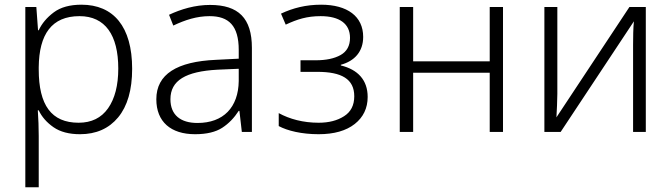

<svg xmlns="http://www.w3.org/2000/svg" viewBox="-20 -562 2860 818"><path d="M327.1 -542C277.8 -542 238.3 -531.2 209 -509.3C179.7 -487.3 158.2 -461.9 145 -433.1H142.1L134.8 -532.2H87.9V235.8H145V17.1C145 -16.1 143.6 -58.6 141.1 -91.8H145C158.2 -64 179.2 -40 208 -20C236.8 0 274.4 9.8 320.8 9.8C389.6 9.8 443.8 -14.2 483.4 -62C522.9 -109.9 543 -178.7 543 -269C543 -448.7 463.4 -542 327.1 -542ZM318.8 -493.2C428.2 -493.2 483.9 -412.6 483.9 -270C483.9 -198.2 469.2 -141.6 440.4 -100.6C411.6 -59.6 369.6 -39.1 314.9 -39.1C199.2 -39.1 145 -113.8 145 -266.1V-275.9C146.5 -416 200.2 -493.2 318.8 -493.2Z M875 -541C811 -541 751 -522.9 700.2 -499L718.3 -453.1C769 -477.1 818.4 -493.2 873 -493.2C954.6 -493.2 997.1 -452.6 997.1 -349.1V-312L899.9 -307.1C734.4 -299.8 646 -246.1 646 -139.2C646 -43 708 9.8 811 9.8C860.4 9.8 898.9 0.5 926.8 -17.6C954.6 -35.6 978 -60.1 997.1 -89.8H1000L1010.3 0H1053.2V-357.9C1053.2 -484.9 995.6 -541 875 -541ZM997.1 -269V-216.8C995.6 -105 932.1 -38.1 821.3 -38.1C749 -38.1 706.1 -72.3 706.1 -139.2C706.1 -219.2 771 -257.8 907.2 -265.1Z M1348.1 -542C1283.2 -542 1228 -527.8 1177.2 -503.9L1197.3 -457C1246.6 -480 1287.6 -493.2 1346.2 -493.2C1426.3 -493.2 1471.2 -460.9 1471.2 -400.9C1471.2 -367.2 1458 -342.8 1431.2 -327.6C1404.3 -312.5 1369.1 -305.2 1325.2 -305.2H1260.3V-255.9H1332C1435.1 -255.9 1489.3 -225.6 1489.3 -151.9C1489.3 -113.3 1474.6 -85 1445.8 -66.9C1417 -48.3 1380.9 -39.1 1337.4 -39.1C1271.5 -39.1 1213.9 -54.7 1167.5 -80.1V-24.9C1204.6 -4.9 1265.1 9.8 1337.4 9.8C1403.3 9.8 1454.6 -4.9 1491.2 -33.7C1527.8 -62.5 1546.4 -101.1 1546.4 -148.9C1546.4 -221.2 1504.4 -265.6 1432.1 -283.2V-286.1C1490.7 -301.8 1527.3 -342.3 1527.3 -404.8C1527.3 -492.2 1460 -542 1348.1 -542Z M1683.1 -532.2V0H1740.2V-252H2066.4V0H2123V-532.2H2066.4V-300.8H1740.2V-532.2Z M2354.5 -532.2H2299.3V0H2368.7L2680.7 -471.2C2677.7 -444.8 2677.2 -398.4 2677.2 -371.1V0H2731.4V-532.2H2661.6L2350.6 -62C2352.1 -91.3 2354.5 -132.8 2354.5 -162.1Z"/></svg>

Font: Noto Reveo Sans
Style: Regular
Weight: 300
Designer: Monotype Design Team
Foundry: Monotype Imaging Inc.
Version: Version 2.007